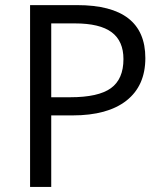

<svg xmlns="http://www.w3.org/2000/svg" viewBox="-20 -734 642 754"><path d="M550.8 -505.9Q550.8 -397.5 476.8 -339.1Q402.8 -280.8 265.1 -280.8H181.2V0H98.1V-713.9H283.2Q550.8 -713.9 550.8 -505.9ZM181.2 -352.1H255.9Q366.2 -352.1 415.5 -387.7Q464.8 -423.3 464.8 -502Q464.8 -572.8 418.5 -607.4Q372.1 -642.1 273.9 -642.1H181.2Z"/></svg>

Font: CAA NEO Sans
Style: Regular
Weight: 400
Version: Version 1.10